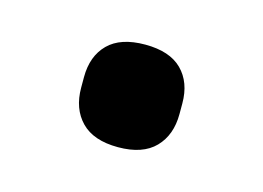

<svg xmlns="http://www.w3.org/2000/svg" viewBox="-39 -193 362 264"><g transform="rotate(15 142.5 -61.0)"><path d="M72 -54V-69Q72 -99 89.5 -116.5Q107 -134 142 -134Q177 -134 194.5 -116.5Q212 -99 212 -69V-54Q212 -24 194.5 -6Q177 12 142 12Q107 12 89.5 -6Q72 -24 72 -54Z"/></g></svg>

Font: Anuphan Medium
Style: Regular
Weight: 500
Designer: Mike Abbink, Paul van der Laan, Pieter van Rosmalen, Mint Tantisuwanna
Foundry: Bold Monday; Cadson Demak
Version: Version 3.002;hotconv 1.0.109;makeotfexe 2.5.65596